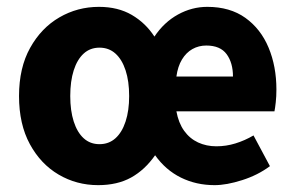

<svg xmlns="http://www.w3.org/2000/svg" viewBox="-20 -528 862 560"><path d="M266.2 12Q203.4 12 151 -18.8Q98.6 -49.6 67.1 -107.6Q35.5 -165.7 35.5 -247.8Q35.5 -330.4 67.9 -388.4Q100.2 -446.5 153.2 -477.3Q206.1 -508 268.5 -508Q324.1 -508 364.4 -484.5Q404.7 -460.9 430.4 -421.3Q458.6 -463.4 499.2 -485.7Q539.7 -508 584.6 -508Q650.8 -508 695.7 -475.9Q740.6 -443.7 763.4 -389Q786.2 -334.3 786.2 -266.9Q786.2 -246.6 784.3 -229.9Q782.5 -213.2 780.5 -203.3H494.5Q500.7 -169.4 517 -146.6Q533.4 -123.8 557.7 -112.5Q582.1 -101.3 611 -101.3Q639.7 -101.3 666.7 -109.7Q693.8 -118 719.4 -133L767.3 -43.4Q732 -17.1 686.3 -2.6Q640.6 12 605.9 12Q552.3 12 507.7 -10Q463.1 -32 432.4 -75.2Q402.7 -32.6 362.6 -10.3Q322.4 12 266.2 12ZM270.2 -107.5Q297.5 -107.5 316.7 -124.7Q335.9 -141.9 346.3 -173.7Q356.7 -205.4 356.7 -247.8Q356.7 -291.1 346.3 -322.8Q335.9 -354.6 316.7 -371.8Q297.5 -389 270.2 -389Q243 -389 224.1 -371.8Q205.2 -354.6 195 -322.8Q184.9 -291.1 184.9 -247.8Q184.9 -205.4 195 -173.7Q205.2 -141.9 224.1 -124.7Q243 -107.5 270.2 -107.5ZM494.5 -304.7H659.5Q659.5 -344.8 641 -370Q622.4 -395.2 581.7 -395.2Q559.6 -395.2 541.2 -384.9Q522.9 -374.6 510.7 -354.4Q498.5 -334.2 494.5 -304.7Z"/></svg>

Font: SourceSans3VF
Style: Regular
Weight: 200
Designer: Paul D. Hunt
Foundry: Adobe
Version: Version 3.052;hotconv 1.1.0;makeotfexe 2.6.0